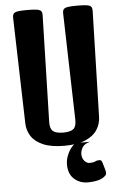

<svg xmlns="http://www.w3.org/2000/svg" viewBox="-67 -870 720 1152"><g transform="rotate(-5 293.0 -294.0)"><path d="M293.5 5.9Q214.8 5.9 166 -15.1Q117.2 -36.1 94.7 -71.3Q72.3 -106.4 71.3 -148.9L53.7 -784.7Q53.2 -801.8 59.3 -810.3Q65.4 -818.8 84.7 -822Q104 -825.2 142.6 -825.2Q181.2 -825.2 200.4 -822Q219.7 -818.8 225.8 -810.3Q231.9 -801.8 231.4 -784.7L214.8 -144.5Q213.9 -103.5 232.2 -88.6Q250.5 -73.7 293.5 -73.7Q336.9 -73.7 355 -88.6Q373 -103.5 372.1 -144.5L355 -784.7Q354.5 -801.8 360.6 -810.3Q366.7 -818.8 386 -822Q405.3 -825.2 443.8 -825.2Q482.4 -825.2 501.7 -822Q521 -818.8 527.1 -810.3Q533.2 -801.8 532.7 -784.7L515.6 -148.9Q514.6 -106.4 491.9 -71.3Q469.2 -36.1 420.9 -15.1Q372.6 5.9 293.5 5.9ZM415 236.8Q365.7 236.8 332.3 206.3Q298.8 175.8 298.8 119.6Q298.8 89.8 311 61.3Q323.2 32.7 340.1 13.9Q356.9 -4.9 370.6 -4.9Q383.8 -4.9 405.5 -4.6Q427.2 -4.4 448.7 -4.4Q414.6 3.4 402.3 24.2Q390.1 44.9 390.1 64Q390.1 90.3 404.5 106Q418.9 121.6 434.1 121.6Q458.5 121.6 468.8 115.7Q479 109.9 496.1 109.9Q507.8 109.9 512.9 128.7Q518.1 147.5 525.4 171.9Q531.2 193.8 524.4 202.6Q507.8 221.7 478.8 229.2Q449.7 236.8 415 236.8Z"/></g></svg>

Font: Denk One
Style: Regular
Weight: 400
Designer: Irina Smirnova, Eben Sorkin
Foundry: Sorkin Type Co.f
Version: Version 1.004; ttfautohint (v1.8.4.7-5d5b);gftools[0.9.23]